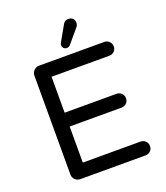

<svg xmlns="http://www.w3.org/2000/svg" viewBox="-159 -1002 957 1110"><g transform="rotate(-20 319.0 -447.0)"><path d="M543 -85Q561 -85 573.5 -72.5Q586 -60 586 -42Q586 -24 573.5 -12Q561 0 543 0H142Q123 0 110 -13Q97 -26 97 -45V-652Q97 -671 110 -684.5Q123 -698 142 -698H543Q561 -698 573.5 -685.5Q586 -673 586 -655Q586 -637 573.5 -625Q561 -613 543 -613H188V-392H507Q525 -392 537.5 -379.5Q550 -367 550 -349Q550 -331 537.5 -319Q525 -307 507 -307H188V-85ZM393 -894Q410 -894 420 -884Q430 -874 430 -857Q430 -843 420 -832L351 -750Q342 -739 329 -739Q317 -739 309.5 -746.5Q302 -754 302 -766Q302 -774 309 -785L360 -875Q370 -894 393 -894Z"/></g></svg>

Font: Varela Round
Style: Regular
Weight: 400
Designer: Joe Prince
Foundry: Joe Prince
Version: Version 1.000